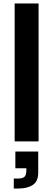

<svg xmlns="http://www.w3.org/2000/svg" viewBox="-20 -810 306 1100"><path d="M64 0V-790H201V0ZM59 270V213H81Q110 213 120.5 202.5Q131 192 131 167V154H68V58H199V179Q199 229 168 249.5Q137 270 87 270Z"/></svg>

Font: BDO Grotesk DemiBold
Style: Regular
Weight: 600
Designer: Deni Anggara
Foundry: Lokal Container
Version: Version 2.000